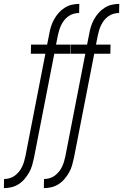

<svg xmlns="http://www.w3.org/2000/svg" viewBox="-54 -760 635 990"><path d="M-34 210 -33 163Q-19 163 -4.5 159Q10 155 22 146Q34 137 43.5 125.5Q53 114 59.5 100.5Q66 87 70 73.5Q74 60 77 46L180 -483H105L106 -530H189L200 -585Q203 -604 209 -623Q215 -642 224.5 -659.5Q234 -677 248 -693Q262 -709 279.5 -720Q297 -731 316.5 -735.5Q336 -740 355 -740L354 -693Q340 -693 325.5 -689Q311 -685 298.5 -676Q286 -667 277 -655.5Q268 -644 261.5 -630.5Q255 -617 251 -603.5Q247 -590 244 -576L235 -530H310L309 -483H226L121 55Q117 74 111.5 93Q106 112 96 129.5Q86 147 72.5 163Q59 179 41.5 190Q24 201 4.5 205.5Q-15 210 -34 210ZM172 210 173 163Q187 163 201.5 159Q216 155 228 146Q240 137 249.5 125.5Q259 114 265.5 100.5Q272 87 276 73.5Q280 60 283 46L386 -483H311L312 -530H395L406 -585Q409 -604 415 -623Q421 -642 430.5 -659.5Q440 -677 454 -693Q468 -709 485.5 -720Q503 -731 522.5 -735.5Q542 -740 561 -740L560 -693Q546 -693 531.5 -689Q517 -685 504.5 -676Q492 -667 483 -655.5Q474 -644 467.5 -630.5Q461 -617 457 -603.5Q453 -590 450 -576L441 -530H516L515 -483H432L327 55Q323 74 317.5 93Q312 112 302 129.5Q292 147 278.5 163Q265 179 247.5 190Q230 201 210.5 205.5Q191 210 172 210Z"/></svg>

Font: Lode Dark Term
Style: Italic
Weight: 400
Italic angle: -11°
Monospace: yes
Designer: Belleve Invis
Foundry: Belleve Invis
Version: Version 29.2.0